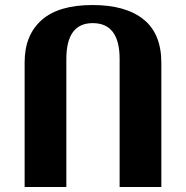

<svg xmlns="http://www.w3.org/2000/svg" viewBox="-20 -744 740 764"><path d="M78 0H244V-509Q244 -652 349 -652Q456 -652 456 -509V0H622V-494Q622 -610 551 -667Q480 -724 348 -724Q213 -724 145.5 -664Q78 -604 78 -496Z"/></svg>

Font: Noto Serif Georgian SemiCondensed Extra
Style: Regular
Weight: 800
Width: 4
Designer: Monotype Design Team
Foundry: Monotype Imaging Inc.
Version: Version 1.901